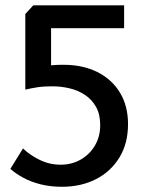

<svg xmlns="http://www.w3.org/2000/svg" viewBox="-20 -711 550 735"><path d="M217.1 4Q172.7 4 135.5 -5.4Q98.2 -14.8 69.5 -30.4Q40.8 -46 19.6 -64.4L68.1 -142.9Q92.4 -118.5 130.8 -99.5Q169.2 -80.5 211.9 -80.5Q254.6 -80.5 289 -100.1Q323.3 -119.8 343.4 -153.9Q363.6 -188 363.6 -231.8Q363.6 -273.4 347.7 -301.7Q331.8 -330 305.5 -347.5Q279.2 -365 246.7 -372.8Q214.1 -380.6 180.3 -380.6Q147 -380.6 123.8 -377Q100.5 -373.5 76.9 -367.9V-657.5L107.3 -690.5H455.1V-603.1H175.5V-461Q187.8 -462.4 199.7 -462.7Q211.5 -463 222.9 -463Q296.8 -463 352.3 -435.4Q407.7 -407.9 438.9 -356.9Q470.1 -305.8 470.1 -235.7Q470.1 -162 437.1 -108Q404 -54 347.1 -25Q290.3 4 217.1 4Z"/></svg>

Font: Kreon Light
Style: Regular
Weight: 300
Designer: Julia Petretta
Foundry: Julia Petretta and Eli Heuer
Version: Version 2.002